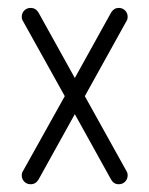

<svg xmlns="http://www.w3.org/2000/svg" viewBox="-20 -475 385 495"><path d="M36.1 -22.9Q36.1 -29.3 39.1 -33.7L147 -227.1L39.1 -420.9Q36.1 -425.3 36.1 -431.6Q36.1 -441.4 42.7 -448Q49.3 -454.6 59.1 -454.6Q71.8 -454.6 79.1 -442.9L172.9 -273.9L266.6 -442.9Q273.9 -454.6 286.1 -454.6Q295.9 -454.6 302.5 -448Q309.1 -441.4 309.1 -431.6Q309.1 -425.3 306.2 -420.9L198.7 -227.1L306.2 -33.7Q309.1 -29.3 309.1 -22.9Q309.1 -13.2 302.5 -6.6Q295.9 0 286.1 0Q273.4 0 266.6 -11.7L172.9 -180.7L79.1 -11.7Q71.8 0 59.1 0Q49.3 0 42.7 -6.6Q36.1 -13.2 36.1 -22.9Z"/></svg>

Font: OpenGost Type A TT
Style: Regular
Weight: 400
Version: Version 0.3